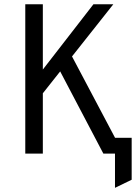

<svg xmlns="http://www.w3.org/2000/svg" viewBox="-20 -720 656 900"><path d="M519 160.5V0H473.8V-74H597.2V122.5ZM149.8 -243.5V-354L418 -700H511.2ZM98.5 0V-700H180.8V0ZM464.5 0 252.2 -404 308.2 -473.2 558.5 0Z"/></svg>

Font: Overpass Mono Light
Style: Regular
Weight: 300
Monospace: yes
Designer: Delve Withrington, Dave Bailey
Foundry: Delve Fonts LLC
Version: Version 4.000